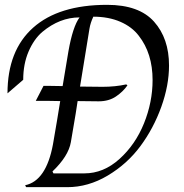

<svg xmlns="http://www.w3.org/2000/svg" viewBox="-20 -774 760 794"><path d="M177 -419Q215 -419 239 -418Q256 -521 263 -562Q281 -664 309 -702Q227 -702 155 -642Q120 -612 98 -560.5Q76 -509 76 -444L11 -388Q11 -565 117 -659.5Q223 -754 423 -754Q555 -754 617 -684.5Q679 -615 679 -503Q679 -421 647 -332Q615 -243 560.5 -169.5Q506 -96 425.5 -48Q345 0 258 0H88L84 -8Q171 -26 199 -177Q218 -286 229 -356Q191 -357 128 -357L160 -419ZM329 -57Q408 -57 474 -116.5Q540 -176 575.5 -264Q611 -352 611 -443Q611 -553 554 -626Q526 -663 477.5 -684Q429 -705 366 -705Q354 -680 350 -655.5Q346 -631 311 -416Q351 -415 404 -415Q457 -415 502 -425L507 -421Q489 -395 459.5 -375Q430 -355 388 -355Q346 -355 301 -356Q299 -337 273 -186Q263 -128 197 -65L201 -57Z"/></svg>

Font: Felipa
Style: Regular
Weight: 400
Designer: Javier Alcaraz
Foundry: Fontstage
Version: Version 1.001